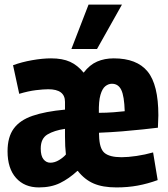

<svg xmlns="http://www.w3.org/2000/svg" viewBox="-20 -809 733 839"><path d="M150 10Q87 10 50 -31.5Q13 -73 13 -148Q13 -210 40 -247Q67 -284 122.5 -303Q178 -322 264 -330V-364Q264 -419 191 -419Q170 -419 137 -415Q104 -411 64 -399L37 -524Q75 -538 120.5 -546Q166 -554 203 -554Q253 -554 286 -539Q319 -524 345 -492H346Q372 -526 404.5 -540Q437 -554 477 -554Q578 -554 625 -496.5Q672 -439 672 -305Q672 -293 671 -278Q670 -263 670 -251Q645 -248 604 -243.5Q563 -239 513.5 -235Q464 -231 413 -229Q412 -225 413 -218Q414 -160 436.5 -141Q459 -122 511 -122Q539 -122 576.5 -127.5Q614 -133 649 -143L669 -22Q625 -6 581.5 2Q538 10 489 10Q429 10 389.5 -7Q350 -24 320 -62H318Q281 -28 242 -9Q203 10 150 10ZM412 -316Q445 -316 477 -318.5Q509 -321 525 -323Q523 -389 510 -416Q497 -443 469 -443Q454 -443 440.5 -432.5Q427 -422 419 -394.5Q411 -367 412 -316ZM200 -98Q219 -98 238 -109.5Q257 -121 268 -134Q264 -167 264 -213Q264 -220 264 -229Q264 -238 264 -246Q217 -239 187.5 -221.5Q158 -204 158 -160Q158 -128 170 -113Q182 -98 200 -98ZM292 -595 367 -789H513L404 -595Z"/></svg>

Font: Georama SemiCondensed
Style: Bold
Weight: 700
Width: 4
Designer: Jean-Baptiste Levee
Foundry: Production Type
Version: Version 1.000